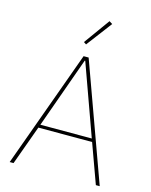

<svg xmlns="http://www.w3.org/2000/svg" viewBox="-135 -1017 870 1104"><g transform="rotate(15 300.0 -465.5)"><path d="M396 -919 377 -931 266 -777 281 -767ZM568 0 315 -698H285L32 0H55L140 -234H460L545 0ZM453 -253H147L298 -675H301Z"/></g></svg>

Font: IBM Plex Thai Thin
Style: Regular
Weight: 100
Designer: Mike Abbink, Paul van der Laan, Pieter van Rosmalen, Ben Mitchell, Mark Frömberg
Foundry: Bold Monday
Version: Version 1.0